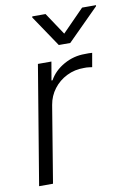

<svg xmlns="http://www.w3.org/2000/svg" viewBox="-86 -816 590 869"><g transform="rotate(-10 209.0 -381.0)"><path d="M22 0 112.8 -545.9H174.8L160.2 -461.4H165Q188 -502.9 233.4 -528.3Q278.8 -553.7 330.1 -553.2Q337.9 -553.7 347.2 -553.5Q356.4 -553.2 363.3 -552.7L352.1 -488.8Q348.1 -489.3 337.6 -490.7Q327.1 -492.2 314.5 -491.7Q272 -492.2 235.6 -474.1Q199.2 -456.1 175 -424.3Q150.9 -392.6 144 -352.1L85.9 0ZM186 -762.2 253.9 -660.2 354 -762.2H418L417 -757.3L273.4 -613.8H220.7L124 -757.3L125 -762.2Z"/></g></svg>

Font: Inter Tight Light
Style: Italic
Weight: 300
Italic angle: -9.39999°
Designer: Rasmus Andersson
Foundry: rsms
Version: Version 3.004